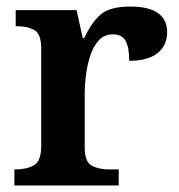

<svg xmlns="http://www.w3.org/2000/svg" viewBox="-20 -567 546 587"><path d="M24 0V-49H27Q61 -49 83.5 -61.5Q106 -74 106 -121V-419Q106 -463 85 -475Q64 -487 31 -487H28V-536H214L233 -451H238Q258 -496 286.5 -521.5Q315 -547 378 -547Q435 -547 463 -527Q491 -507 491 -469Q491 -428 461.5 -404.5Q432 -381 375 -381Q375 -422 364 -442Q353 -462 325 -462Q298 -462 281 -442.5Q264 -423 255 -394Q246 -365 242.5 -335Q239 -305 239 -284V-116Q239 -72 260.5 -60.5Q282 -49 313 -49H343V0Z"/></svg>

Font: Noto Serif Tibetan SemiBold
Style: Regular
Weight: 600
Designer: Monotype Design Team
Foundry: Monotype Imaging Inc.
Version: Version 2.103; ttfautohint (v1.8.4.7-5d5b)